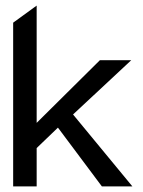

<svg xmlns="http://www.w3.org/2000/svg" viewBox="-20 -666 510 686"><path d="M27 0H111V-137L187 -210L344 0H453L241 -257L449 -451H337L111 -227V-646L27 -585Z"/></svg>

Font: Charger Pro
Style: BdNar
Weight: 700
Designer: Jasper
Foundry: Cannot Into Space Fonts
Version: Version 1.09